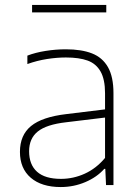

<svg xmlns="http://www.w3.org/2000/svg" viewBox="-20 -747 562 775"><path d="M438 -371V0H408L405 -65.5H401Q371.5 -32 324.5 -12Q277.5 8 225 8Q148 8 104.2 -29.5Q60.5 -67 60.5 -134Q60.5 -201.5 105.2 -238.2Q150 -275 248 -286.5L404 -305.5V-370.5Q404 -426.5 386 -458.2Q368 -490 333.8 -502.5Q299.5 -515 246 -515Q210 -515 169.8 -508.8Q129.5 -502.5 90.5 -488.5V-522.5Q123 -535 164.2 -541.5Q205.5 -548 245.5 -548Q309 -548 351.2 -531.5Q393.5 -515 415.8 -476Q438 -437 438 -371ZM404 -109.5V-272.5L247 -253.5Q167.5 -244.5 132.5 -216.2Q97.5 -188 97.5 -136.5Q97.5 -82.5 129.5 -53.8Q161.5 -25 226 -25Q276 -25 322.2 -46Q368.5 -67 404 -109.5ZM109.5 -697V-727H409V-697Z"/></svg>

Font: Encode Sans Semi Expanded Thin
Style: Regular
Weight: 250
Width: 6
Designer: Multiple Designers
Foundry: Impallari Type
Version: Version 2.000